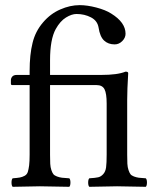

<svg xmlns="http://www.w3.org/2000/svg" viewBox="-20 -718 600 740"><path d="M470.2 -122.1Q470.2 -100.6 470.9 -86.9Q471.7 -73.2 475.3 -62.5Q479 -51.8 482.9 -46.6Q486.8 -41.5 496.3 -37.8Q505.9 -34.2 515.1 -33Q524.4 -31.7 542 -30.8Q546.4 -26.4 546.4 -14.4Q546.4 -2.4 542 2Q456.1 0 431.2 0Q408.2 0 324.2 2Q319.8 -2.4 319.8 -14.4Q319.8 -26.4 324.2 -30.8Q347.7 -32.2 358.4 -34.7Q369.1 -37.1 377.9 -46.9Q386.7 -56.6 388.9 -73.2Q391.1 -89.8 391.1 -122.1V-318.8Q391.1 -357.9 382.8 -374Q374.5 -390.1 352.1 -390.1H172.9V-122.1Q172.9 -100.1 173.6 -86.7Q174.3 -73.2 178 -62.5Q181.6 -51.8 185.8 -46.6Q189.9 -41.5 199.7 -37.8Q209.5 -34.2 219 -33Q228.5 -31.7 247.1 -30.8Q251.5 -26.4 251.5 -14.4Q251.5 -2.4 247.1 2Q161.1 0 133.8 0Q112.8 0 28.8 2Q24.4 -2.4 24.4 -14.4Q24.4 -26.4 28.8 -30.8Q47.4 -32.2 56.6 -33.9Q65.9 -35.6 75 -40.5Q84 -45.4 87.2 -55.4Q90.3 -65.4 92.3 -80.8Q94.2 -96.2 94.2 -122.1V-390.1H26.9Q22 -390.1 22 -396V-409.2Q22 -416.5 27.3 -422.9Q32.7 -429.2 44.9 -429.2H94.2V-443.8Q94.2 -507.8 105.5 -552.7Q116.2 -597.2 146 -631.8Q174.8 -665.5 212.4 -681.6Q250 -698.2 287.1 -698.2Q315.9 -698.2 351.3 -689Q386.7 -679.7 408.2 -666Q463.9 -631.8 463.9 -587.9Q463.9 -572.3 451.2 -559.6Q438.5 -546.9 421.9 -546.9Q397 -546.9 381.1 -561.8Q365.2 -576.7 359.9 -611.8Q355.5 -638.2 330.6 -651.1Q305.7 -664.1 274.9 -664.1Q256.3 -664.1 234.1 -650.4Q211.9 -636.7 194.8 -606Q172.9 -566.4 172.9 -485.8V-429.2H370.1Q433.1 -429.2 463.9 -441.9Q474.1 -441.9 474.1 -436Q470.2 -372.1 470.2 -333Z"/></svg>

Font: Linux Libertine G
Style: Regular
Weight: 400
Designer: Philipp H. Poll
Foundry: Philipp H. Poll
Version: Version 4.7.5